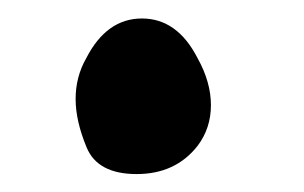

<svg xmlns="http://www.w3.org/2000/svg" viewBox="-20 -202 336 212"><path d="M198.2 -41Q173.8 -9.8 130.9 -9.8Q87.9 -9.8 75.7 -39.1Q63.5 -68.4 63.5 -92.8Q63.5 -117.2 75.2 -137.7Q97.7 -181.6 136.7 -181.6Q175.8 -181.6 198.2 -137.7Q212.9 -111.3 212.9 -85.9Q212.9 -60.5 198.2 -41Z"/></svg>

Font: Essays1743
Style: Medium
Weight: 500
Designer: Based on the typeface in a 1743 English translation of the essays of Montaigne.  PostScript/TrueType font designed by Jo
Version: Version 002.100